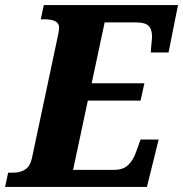

<svg xmlns="http://www.w3.org/2000/svg" viewBox="-56 -734 719 754"><path d="M-36 0 -24 -56H-3Q24 -56 43 -68.5Q62 -81 69 -111L173 -601Q176 -616 176 -626Q176 -658 120 -658H104L116 -714H643L606 -528H536L539 -564Q541 -581 541 -591Q541 -620 527 -633Q513 -646 478 -646H355L304 -407H511L496 -339H289L231 -67H393Q427 -67 447 -85.5Q467 -104 479 -139L496 -186H567L521 0Z"/></svg>

Font: Noto Serif SemiCondensed ExtraBold
Style: Italic
Weight: 800
Width: 4
Italic angle: -12°
Designer: Monotype Design Team
Foundry: Monotype Imaging Inc.
Version: Version 2.014; ttfautohint (v1.8.4.7-5d5b)